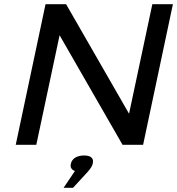

<svg xmlns="http://www.w3.org/2000/svg" viewBox="-20 -690 844 915"><path d="M197 -670 55 0H153L264 -522L564 0H662L804 -670H706L595 -148L295 -670ZM283 205H328L398 129C412 113 419 102 422 90V89C428 65 414 51 381 51C347 51 324 65 318 89V90C313 107 321 119 337 125Z"/></svg>

Font: LT Wave
Style: Italic
Weight: 400
Designer: Daniel Lyons
Version: Version 2.5 (Glyphs App)